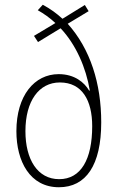

<svg xmlns="http://www.w3.org/2000/svg" viewBox="-20 -778 495 808"><path d="M160 -758 139 -735C164 -721 191 -702 213 -681L123 -627L140 -601L235 -659C300 -590 342 -493 358 -397H355C335 -431 294 -466 227 -466C125 -466 49 -376 49 -226C49 -99 106 10 228 10C342 10 406 -83 406 -263C406 -427 360 -572 265 -678L353 -731L337 -757L243 -699C219 -721 192 -741 160 -758ZM232 -431C326 -431 368 -355 368 -247C368 -108 321 -24 229 -24C138 -24 87 -107 87 -226C87 -353 144 -431 232 -431Z"/></svg>

Font: Noto Sans Hebrew Condensed ExtraLight
Style: Regular
Weight: 200
Width: 3
Designer: Monotype Design Team
Foundry: Monotype Imaging Inc.
Version: Version 2.004